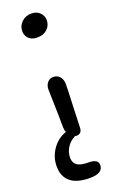

<svg xmlns="http://www.w3.org/2000/svg" viewBox="-194 -760 666 1065"><g transform="rotate(-20 139.0 -227.5)"><path d="M131.8 -575.2Q101.1 -575.2 83 -592.5Q64.9 -609.9 64.9 -636.2Q64.9 -668 87.9 -689.9Q110.8 -711.9 145 -711.9Q176.8 -711.9 195.3 -692.9Q213.9 -673.8 213.9 -648.9Q213.9 -617.7 191.7 -596.4Q169.4 -575.2 131.8 -575.2ZM149.9 11.2Q148.4 11.2 145.5 10.5Q142.6 9.8 141.1 9.8Q108.9 25.9 91.6 53.7Q74.2 81.5 74.2 113.8Q74.2 143.6 94.2 158.2Q114.3 172.9 162.1 172.9Q217.8 172.9 217.8 208Q217.8 256.8 140.1 256.8Q64 256.8 25.9 225.1Q-12.2 193.4 -12.2 133.8Q-12.2 78.6 19.5 33.2Q51.3 -12.2 101.1 -28.8Q95.2 -43.5 95.2 -62Q95.2 -131.3 93 -195.6Q90.8 -259.8 90.8 -283.2Q90.8 -307.6 104.5 -323.7Q118.2 -339.8 139.2 -339.8Q161.1 -339.8 176.3 -324Q191.4 -308.1 191.9 -280.8Q192.4 -255.9 187.7 -152.1Q183.1 -48.3 183.1 -25.9Q183.1 -8.3 174.6 1.5Q166 11.2 149.9 11.2Z"/></g></svg>

Font: Shantell Sans Irregular
Style: Regular
Weight: 400
Designer: Stephen Nixon, Anya Danilova, Shantell Martin
Foundry: Arrow Type
Version: Version 1.006;[9816181b4]